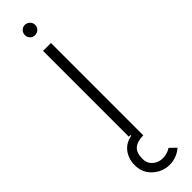

<svg xmlns="http://www.w3.org/2000/svg" viewBox="-291 -610 791 791"><g transform="rotate(-45 104.5 -214.0)"><path d="M75 -599Q75 -611 83.5 -620Q92 -629 104 -629Q117 -629 126 -620Q135 -611 135 -599Q135 -586 126 -577.5Q117 -569 104 -569Q92 -569 83.5 -577.5Q75 -586 75 -599ZM192 174Q159 201 120 201Q78 201 47 172.5Q16 144 16 101Q16 64 35.5 37.5Q55 11 92 4V0H82V-500H128V38Q93 38 75 53.5Q57 69 57 104Q57 130 75 146Q93 162 119 162Q144 162 165 148Z"/></g></svg>

Font: Sulphur Point Light
Style: Regular
Weight: 300
Designer: Noponies / Dale Sattler
Foundry: Noponies
Version: Version 1.000; ttfautohint (v1.8)